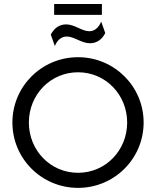

<svg xmlns="http://www.w3.org/2000/svg" viewBox="-20 -922 776 955"><path d="M249.3 -847.9H486.8V-902.1H249.3ZM252.8 -693.1C265.3 -722.9 284.7 -740.3 313.2 -740.3C348.6 -740.3 385.4 -706.9 427.1 -706.9C460.4 -706.9 486.8 -724.3 503.5 -757.6L483.3 -814.6C470.8 -784.7 451.4 -766.7 423.6 -766.7C387.5 -766.7 351.4 -800.7 309 -800.7C276.4 -800.7 250 -783.3 232.6 -750ZM368.1 12.5C548.6 12.5 694.4 -132.6 694.4 -312.5C694.4 -492.4 548.6 -637.5 368.1 -637.5C187.5 -637.5 41.7 -492.4 41.7 -312.5C41.7 -132.6 187.5 12.5 368.1 12.5ZM368.1 -62.5C230.6 -62.5 123.6 -174.3 123.6 -312.5C123.6 -450.7 230.6 -562.5 368.1 -562.5C505.6 -562.5 612.5 -450.7 612.5 -312.5C612.5 -174.3 505.6 -62.5 368.1 -62.5Z"/></svg>

Font: Afacad
Style: Regular
Weight: 400
Designer: Kristian Moeller
Foundry: Dicotype
Version: Version 1.000